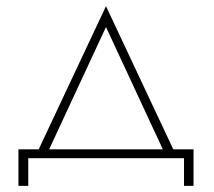

<svg xmlns="http://www.w3.org/2000/svg" viewBox="-20 -515 695 625"><path d="M579 0H72V90H40V-29H106L325 -495L544 -29H610V90H579ZM325 -427 140 -29H510Z"/></svg>

Font: Jost* Thin
Style: Regular
Weight: 200
Version: Version 3.7